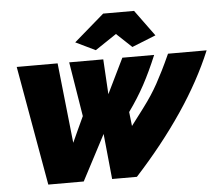

<svg xmlns="http://www.w3.org/2000/svg" viewBox="-52 -784 973 842"><g transform="rotate(-5 435.0 -363.0)"><path d="M34 -526H214L252 -173Q265 -202 278 -230Q291 -258 304 -286L265 -526H415L424 -372Q443 -410 461.5 -449Q480 -488 499 -526H639Q609 -454 579 -398.5Q549 -343 508 -286L515 -224Q547 -266 569.5 -296Q592 -326 608 -350.5Q624 -375 637.5 -399.5Q651 -424 666 -454Q681 -484 700 -526H870Q816 -396 726.5 -263.5Q637 -131 517 0H408L388 -200Q362 -150 335.5 -100Q309 -50 283 0H127ZM299 -611 432 -726H568L652 -611L547 -569L480 -632L386 -569Z"/></g></svg>

Font: Raleway Black
Style: Italic
Weight: 900
Italic angle: -12°
Designer: Matt McInerney, Pablo Impallari, Rodrigo Fuenzalida
Foundry: Matt McInerney, Pablo Impallari, Rodrigo Fuenzalida
Version: Version 4.101;RELEASE